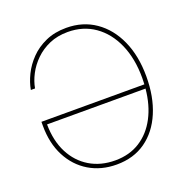

<svg xmlns="http://www.w3.org/2000/svg" viewBox="-133 -856 942 984"><g transform="rotate(-20 338.0 -363.5)"><path d="M338.9 9.8Q253.9 9.8 188.7 -29.5Q123.5 -68.8 86.7 -139.9Q49.8 -210.9 49.8 -306.6V-328.1H611.3Q612.3 -345.2 612.3 -363.3Q612.3 -468.8 577.4 -547.9Q542.5 -627 479.7 -670.9Q417 -714.8 333 -714.8Q277.3 -714.8 232.9 -695.6Q188.5 -676.3 156 -644.5Q123.5 -612.8 103.8 -575Q84 -537.1 77.6 -500H54.7Q61.5 -539.1 81.8 -580.6Q102.1 -622.1 136.7 -657.7Q171.4 -693.4 220.5 -715.3Q269.5 -737.3 333 -737.3Q423.3 -737.3 491.2 -690.4Q559.1 -643.6 596.9 -559.6Q634.8 -475.6 634.8 -363.3Q634.8 -252.4 599.1 -168.2Q563.5 -84 497.3 -37.1Q431.2 9.8 338.9 9.8ZM609.4 -305.7H72.3Q73.2 -215.8 106.9 -150.1Q140.6 -84.5 200.4 -48.6Q260.3 -12.7 338.9 -12.7Q416.5 -12.7 474.1 -49.3Q531.7 -85.9 566.4 -151.9Q601.1 -217.8 609.4 -305.7Z"/></g></svg>

Font: Inter Display Thin
Style: Regular
Weight: 100
Designer: Rasmus Andersson
Foundry: rsms
Version: Version 4.000;git-a52131595